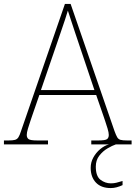

<svg xmlns="http://www.w3.org/2000/svg" viewBox="-24 -734 689 976"><path d="M-4 0V-20H18Q41 -20 52 -23Q63 -26 69.5 -36Q76 -46 83 -68L306 -714H335L558 -68Q566 -46 572 -36Q578 -26 589 -23Q600 -20 623 -20H645V0H440V-20H474Q512 -20 520.5 -27Q529 -34 529 -48Q529 -60 523 -80Q517 -100 510.5 -119Q504 -138 501 -147L465 -251H176L140 -147Q137 -138 130.5 -119Q124 -100 118 -80Q112 -60 112 -48Q112 -34 121 -27Q130 -20 167 -20H220V0ZM184 -276H456L379 -505Q370 -532 359 -564.5Q348 -597 338 -628Q328 -659 321 -680Q317 -665 306.5 -634Q296 -603 285 -570.5Q274 -538 266 -515ZM539 222Q490 222 463.5 194Q437 166 437 119Q437 91 450.5 66.5Q464 42 485.5 24Q507 6 530 0H565Q547 6 523 20Q499 34 481 57Q463 80 463 113Q463 162 487 180Q511 198 539 198Q555 198 567 195Q579 192 599 186V207Q584 214 569 218Q554 222 539 222Z"/></svg>

Font: Noto Serif Tamil Thin
Style: Italic
Weight: 100
Italic angle: -12°
Designer: Indian Type Foundry, Tom Grace, and the Monotype Design Team
Foundry: Monotype Imaging Inc.
Version: Version 2.003; ttfautohint (v1.8.4.7-5d5b)